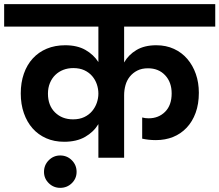

<svg xmlns="http://www.w3.org/2000/svg" viewBox="-41 -760 1057 925"><path d="M433 -162Q410 -124 369 -100.5Q328 -77 268 -77Q220 -77 181.5 -94Q143 -111 116 -141.5Q89 -172 74 -215Q59 -258 59 -310Q59 -362 74 -405Q89 -448 117 -478.5Q145 -509 184.5 -525.5Q224 -542 273 -542Q331 -542 370.5 -519.5Q410 -497 433 -461V-632H-21V-740H996V-632H557V-459Q578 -496 616.5 -519Q655 -542 712 -542Q759 -542 797 -524.5Q835 -507 861.5 -476Q888 -445 902.5 -403.5Q917 -362 917 -313Q917 -259 901.5 -216.5Q886 -174 858 -144.5Q830 -115 792.5 -100Q755 -85 710 -85Q675 -85 644 -92V-194Q651 -192 659 -191Q667 -190 675 -190Q723 -190 754.5 -221.5Q786 -253 786 -310Q786 -364 754.5 -397.5Q723 -431 672 -431Q642 -431 620.5 -420Q599 -409 584.5 -391Q570 -373 563.5 -349.5Q557 -326 557 -301V0H433ZM249 145Q217 145 194 122.5Q171 100 171 68Q171 35 194 12Q217 -11 249 -11Q282 -11 305 12Q328 35 328 68Q328 100 305 122.5Q282 145 249 145ZM311 -185Q342 -185 365 -196Q388 -207 403 -225Q418 -243 425.5 -265Q433 -287 433 -309Q433 -332 425.5 -354Q418 -376 403 -393.5Q388 -411 365.5 -421.5Q343 -432 312 -432Q286 -432 264 -423.5Q242 -415 225.5 -399Q209 -383 199.5 -360Q190 -337 190 -309Q190 -252 224 -218.5Q258 -185 311 -185Z"/></svg>

Font: SVN-Poppins SemiBold
Style: Regular
Weight: 600
Designer: Ninad Kale (Devanagari), Jonny Pinhorn (Latin)
Foundry: Indian Type Foundry
Version: Version 3.002 2017